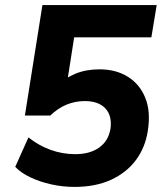

<svg xmlns="http://www.w3.org/2000/svg" viewBox="-20 -725 640 756"><path d="M273 11Q227 11 182 1Q137 -9 100 -26.5Q63 -44 40 -68L92 -184Q132 -152 179 -135Q226 -118 276 -118Q334 -118 370.5 -144Q407 -170 415 -218Q422 -269 395 -298Q368 -327 314 -327Q276 -327 242 -313Q208 -299 178 -270H78L147 -705H597L576 -578H272L242 -386H206Q236 -418 277.5 -435Q319 -452 372 -452Q436 -452 483 -423Q530 -394 552 -340Q574 -286 562 -210Q552 -144 515 -94.5Q478 -45 417 -17Q356 11 273 11Z"/></svg>

Font: Mulish ExtraLight ExtraBold
Style: Italic
Weight: 800
Italic angle: -9°
Version: Version 3.603